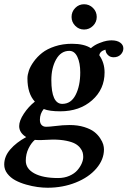

<svg xmlns="http://www.w3.org/2000/svg" viewBox="-20 -651 604 909"><path d="M359.9 -308.1Q359.9 -353 346.4 -381.6Q333 -410.2 308.1 -410.2Q268.6 -410.2 245.8 -369.9Q223.1 -329.6 223.1 -272Q223.1 -159.2 274.9 -159.2Q316.4 -159.2 338.1 -201.9Q359.9 -244.6 359.9 -308.1ZM172.9 12.2Q152.8 12.2 145 11.2Q128.4 24.9 115.2 51.5Q102.1 78.1 102.1 109.9Q102.1 147.9 142.6 169.9Q183.1 191.9 254.9 191.9Q284.7 191.9 308.6 181.4Q332.5 170.9 346.2 155Q359.9 139.2 366.9 122.8Q374 106.4 374 91.8Q374 80.6 371.3 70.8Q368.7 61 359.6 49.3Q350.6 37.6 335.7 29.3Q320.8 21 293.5 15.4Q266.1 9.8 230 9.8Q220.2 9.8 200.9 11Q181.6 12.2 172.9 12.2ZM475.1 -308.1Q475.1 -228.5 416 -176.3Q356.9 -124 265.1 -124Q214.4 -124 187 -134.8Q168.9 -112.8 168.9 -84Q168.9 -67.4 177 -59.1Q185.1 -50.8 198.2 -50.8Q213.4 -50.8 240.2 -54.2Q278.3 -59.1 309.1 -59.1Q348.1 -59.1 378.7 -49.6Q409.2 -40 426.3 -26.6Q443.4 -13.2 454.3 3.7Q465.3 20.5 468.8 33.2Q472.2 45.9 472.2 56.2Q472.2 104.5 436.3 146.5Q400.4 188.5 338.9 213.1Q277.3 237.8 205.1 237.8Q183.1 237.8 157.7 234.4Q132.3 231 103.8 222.9Q75.2 214.8 52.5 202.6Q29.8 190.4 14.9 171.1Q0 151.9 0 127.9Q0 89.4 28.6 56.4Q57.1 23.4 104 -2Q70.8 -22.5 70.8 -54.2Q70.8 -79.6 93 -113Q115.2 -146.5 145 -169.9Q109.9 -208 109.9 -279.8Q109.9 -296.4 116.7 -316.7Q123.5 -336.9 139.9 -359.6Q156.2 -382.3 179.7 -400.9Q203.1 -419.4 240 -431.6Q276.9 -443.8 320.8 -443.8Q378.4 -443.8 410.2 -422.9Q427.2 -438 450.2 -447Q473.1 -456.1 486.1 -458Q499 -460 507.8 -460Q534.2 -460 549.1 -449.2Q564 -438.5 564 -421.9Q564 -405.3 551.3 -392.6Q538.6 -379.9 518.1 -379.9Q502.4 -379.9 492.7 -388.9Q482.9 -397.9 481 -407.2L479 -416Q452.6 -408.2 450.2 -389.2Q475.1 -354 475.1 -308.1ZM318.8 -570.8Q318.8 -595.7 336.2 -613.3Q353.5 -630.9 377.9 -630.9Q402.8 -630.9 420.4 -613.3Q438 -595.7 438 -570.8Q438 -546.4 420.4 -528.8Q402.8 -511.2 377.9 -511.2Q353.5 -511.2 336.2 -528.8Q318.8 -546.4 318.8 -570.8Z"/></svg>

Font: Linux Libertine
Style: Bold Italic
Weight: 700
Italic angle: -11.5°
Designer: Philipp H. Poll
Foundry: Philipp H. Poll
Version: Version 4.0.5